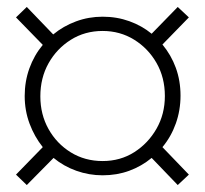

<svg xmlns="http://www.w3.org/2000/svg" viewBox="-20 -520 589 552"><path d="M57 12 26 -18 103 -97Q79 -127 65 -164.5Q51 -202 51 -244Q51 -286 64.5 -323.5Q78 -361 103 -391L26 -470L57 -500L133 -421Q162 -445 198.5 -458.5Q235 -472 275 -472Q316 -472 352 -459Q388 -446 416 -423L491 -500L523 -470L447 -392Q472 -362 485.5 -325Q499 -288 499 -245Q499 -203 485.5 -165Q472 -127 447 -97L523 -18L491 12L416 -66Q387 -42 351.5 -29Q316 -16 275 -16Q236 -16 199.5 -29Q163 -42 134 -66ZM275 -57Q326 -57 366 -82.5Q406 -108 430 -150Q454 -192 454 -244Q454 -297 430 -339Q406 -381 365.5 -406Q325 -431 275 -431Q224 -431 183.5 -405.5Q143 -380 119.5 -338Q96 -296 96 -243Q96 -191 119.5 -149Q143 -107 183.5 -82Q224 -57 275 -57Z"/></svg>

Font: Nunito Sans 10pt SemiCondensed ExtraLight
Style: Regular
Weight: 250
Width: 4
Designer: Vernon Adams
Foundry: Vernon Adams
Version: Version 3.101;gftools[0.9.27]